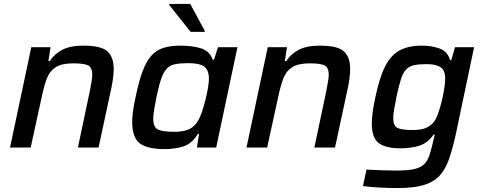

<svg xmlns="http://www.w3.org/2000/svg" viewBox="-20 -750 2460 976"><path d="M31 0 139 -510H237L226 -440H233Q257 -476 297 -497Q337 -518 404 -518Q494 -518 526 -489Q558 -460 558 -399Q558 -381 555 -355.5Q552 -330 546 -302L481 0H376L436 -284Q441 -311 445 -333Q449 -355 449 -370Q449 -408 427 -418Q405 -428 353 -428Q293 -428 262.5 -408Q232 -388 218 -350.5Q204 -313 193 -261L136 0Z M817 8Q730 8 691 -21Q652 -50 652 -130Q652 -155 656.5 -187.5Q661 -220 670 -260Q686 -337 704.5 -387Q723 -437 748 -465.5Q773 -494 809 -506Q845 -518 897 -518Q961 -518 1004 -503.5Q1047 -489 1061 -447H1068L1088 -510H1187L1079 0H981L992 -70H986Q956 -19 911.5 -5.5Q867 8 817 8ZM865 -80Q915 -80 943 -94Q971 -108 987 -137Q997 -153 1006.5 -181Q1016 -209 1024 -241Q1032 -273 1037 -302Q1042 -331 1042 -350Q1042 -393 1018.5 -411Q995 -429 936 -429Q895 -429 869 -423.5Q843 -418 827 -400.5Q811 -383 799 -348Q787 -313 775 -255Q768 -219 763.5 -192.5Q759 -166 759 -147Q759 -103 783 -91.5Q807 -80 865 -80ZM949 -588 840 -725 841 -730H947L1021 -593L1020 -588Z M1233 0 1341 -510H1439L1428 -440H1435Q1459 -476 1499 -497Q1539 -518 1606 -518Q1696 -518 1728 -489Q1760 -460 1760 -399Q1760 -381 1757 -355.5Q1754 -330 1748 -302L1683 0H1578L1638 -284Q1643 -311 1647 -333Q1651 -355 1651 -370Q1651 -408 1629 -418Q1607 -428 1555 -428Q1495 -428 1464.5 -408Q1434 -388 1420 -350.5Q1406 -313 1395 -261L1338 0Z M2001 206Q1953 206 1903.5 203Q1854 200 1825 196L1843 112Q1875 114 1917.5 115.5Q1960 117 1994 117Q2048 117 2081 110.5Q2114 104 2132.5 88Q2151 72 2161.5 43Q2172 14 2182 -32Q2184 -40 2186 -49Q2188 -58 2190 -66H2184Q2156 -24 2113 -10Q2070 4 2016 4Q1940 4 1905 -23Q1870 -50 1870 -121Q1870 -147 1874.5 -180.5Q1879 -214 1888 -255Q1909 -357 1938.5 -414Q1968 -471 2012.5 -494.5Q2057 -518 2125 -518Q2174 -518 2214.5 -503.5Q2255 -489 2268 -444H2274L2293 -510H2390L2296 -63Q2280 9 2262 60Q2244 111 2214 143.5Q2184 176 2133 191Q2082 206 2001 206ZM2077 -89Q2119 -89 2143.5 -99Q2168 -109 2185 -130Q2196 -143 2206 -170.5Q2216 -198 2224.5 -231.5Q2233 -265 2238 -297.5Q2243 -330 2243 -352Q2243 -392 2220 -408Q2197 -424 2148 -424Q2109 -424 2084 -418.5Q2059 -413 2043.5 -396Q2028 -379 2017.5 -345.5Q2007 -312 1995 -256Q1988 -220 1983.5 -194Q1979 -168 1979 -149Q1979 -110 2001 -99.5Q2023 -89 2077 -89Z"/></svg>

Font: Saira Medium
Style: Italic
Weight: 500
Italic angle: -12°
Designer: Hector Gatti with collaboration of the Omnibus-Type team
Foundry: Omnibus-Type
Version: Version 1.100; ttfautohint (v1.8.3)